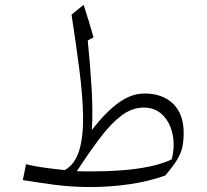

<svg xmlns="http://www.w3.org/2000/svg" viewBox="-20 -752 840 781"><path d="M567.4 -371.6Q641.6 -371.6 684.3 -329.8Q727.1 -288.1 727.1 -211.9Q727.1 -178.2 721.7 -153.3Q716.3 -128.4 700.4 -102.3Q684.6 -76.2 652.3 -38.1Q585.4 -14.2 507.3 -2.7Q429.2 8.8 346.2 8.8Q271 8.8 199.5 -0.7Q127.9 -10.3 72.8 -19.5L85.9 -84Q113.8 -76.7 155 -70.8Q196.3 -64.9 243.7 -60.1Q285.6 -84.5 302.5 -140.9Q319.3 -197.3 317.9 -280Q316.4 -362.8 303 -467.3Q289.6 -571.8 271 -692.4L320.3 -732.4Q341.8 -666 360.4 -600.1L336.9 -587.4Q346.7 -491.2 352.5 -395.3Q358.4 -299.3 353.5 -223.1Q409.7 -295.9 461.9 -333.7Q514.2 -371.6 567.4 -371.6ZM564.9 -314.5Q517.1 -314.5 473.6 -281.5Q430.2 -248.5 386.2 -190.2Q342.3 -131.8 292.5 -55.7Q307.6 -55.2 322.8 -54.9Q337.9 -54.7 353 -54.7Q416 -54.7 476.8 -59.3Q537.6 -64 589.8 -75Q642.1 -85.9 678.7 -104Q692.4 -159.7 681.6 -207.8Q670.9 -255.9 640.6 -285.2Q610.4 -314.5 564.9 -314.5Z"/></svg>

Font: Pinar-FD Light
Style: Regular
Weight: 300
Designer: Amin Abedi
Version: Version 2.000